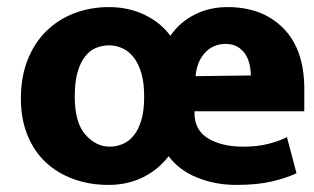

<svg xmlns="http://www.w3.org/2000/svg" viewBox="-20 -511 887 542"><path d="M839 -197H529V-193Q529 -143 568 -120Q607 -97 666 -97Q707 -97 738 -105Q769 -113 790 -124L817 -22Q790 -9 748.5 1Q707 11 647 11Q588 11 537 -9.5Q486 -30 456 -70Q427 -32 383.5 -10.5Q340 11 286 11Q233 11 187.5 -5.5Q142 -22 109 -53Q76 -84 57.5 -129.5Q39 -175 39 -233Q39 -294 58 -342Q77 -390 110.5 -423Q144 -456 189.5 -473.5Q235 -491 288 -491Q342 -491 387.5 -469.5Q433 -448 461 -410Q487 -448 529 -469.5Q571 -491 622 -491Q721 -491 780 -431Q839 -371 839 -260ZM387 -238Q387 -277 379 -304.5Q371 -332 357 -349.5Q343 -367 325 -375Q307 -383 288 -383Q269 -383 251.5 -376Q234 -369 220.5 -352Q207 -335 199 -307.5Q191 -280 191 -238Q191 -165 221 -131Q251 -97 290 -97Q309 -97 326.5 -104.5Q344 -112 357.5 -128.5Q371 -145 379 -172Q387 -199 387 -238ZM688 -298Q688 -315 684 -331Q680 -347 671.5 -359.5Q663 -372 649.5 -379.5Q636 -387 617 -387Q582 -387 559 -362.5Q536 -338 532 -296Z"/></svg>

Font: Mukta Mahee ExtraBold
Style: Regular
Weight: 800
Designer: Shuchita Grover, Noopur Datye, Girish Dalvi, Yashodeep Gholap
Foundry: Ek Type
Version: Version 2.538;PS 1.000;hotconv 16.6.51;makeotf.lib2.5.65220;